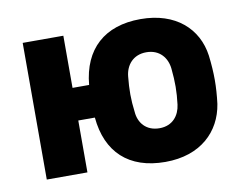

<svg xmlns="http://www.w3.org/2000/svg" viewBox="-64 -608 902 707"><g transform="rotate(-10 387.5 -255.0)"><path d="M59 0H211V-194H273C285 -63 364 12 501 12C633 12 710 -64 726 -165C730 -197 732 -226 732 -254C732 -283 730 -313 726 -346C712 -448 633 -522 501 -522C366 -522 285 -448 273 -316H211V-511H59ZM501 -114C451 -114 424 -148 421 -189C415 -236 415 -273 420 -322C424 -363 451 -398 501 -398C551 -398 578 -363 582 -322C587 -272 587 -236 581 -188C576 -149 551 -114 501 -114Z"/></g></svg>

Font: Finlandica
Style: Bold
Weight: 700
Designer: Niklas Ekholm, Juho Hiilivirta, Jaakko Suomalainen
Foundry: Helsinki Type Studio
Version: Version 2.000;Glyphs 3.2 (3202)